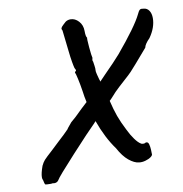

<svg xmlns="http://www.w3.org/2000/svg" viewBox="-80 -736 829 868"><g transform="rotate(-10 334.0 -301.5)"><path d="M668 -601Q668 -558 637 -514Q614 -491 611 -475Q589 -449 554.5 -409.5Q520 -370 513 -365Q489 -344 464 -320.5Q439 -297 433 -289Q415 -269 411 -266Q421 -224 432 -193.5Q443 -163 463 -124Q475 -99 489.5 -79Q504 -59 516 -52Q519 -49 527 -49Q536 -49 537 -52Q549 -55 552.5 -42.5Q556 -30 556.5 -16Q557 -2 557 2Q559 9 549 16.5Q539 24 523 28.5Q507 33 493 31Q472 29 447.5 9Q423 -11 402 -50Q361 -106 332 -187Q323 -178 323 -177Q294 -149 210 -57.5Q126 34 121 45Q114 57 100 57Q95 57 92 56Q90 57 82 57Q62 57 58 55Q57 54 55.5 49Q54 44 52 34Q49 30 49 21Q49 3 61 -30Q68 -45 76.5 -54.5Q85 -64 116 -92L151 -125L180 -152Q201 -173 201 -173Q202 -176 209 -184Q216 -192 223 -201Q241 -215 280 -254L307 -279Q301 -305 298 -330Q293 -363 287 -389.5Q281 -416 279 -418Q278 -421 280 -423Q282 -425 283 -425Q285 -427 285 -429Q285 -431 283 -434Q281 -437 280 -440Q278 -446 274 -468.5Q270 -491 267 -520Q258 -605 256 -617Q254 -619 253.5 -622.5Q253 -626 253 -627Q255 -633 265 -642Q275 -651 277 -653Q287 -660 300 -660Q321 -660 337.5 -642Q354 -624 354 -597Q354 -571 360 -565Q358 -561 361.5 -521Q365 -481 368 -471Q364 -459 368 -454Q369 -448 371 -433.5Q373 -419 372 -414Q371 -409 375 -393.5Q379 -378 381 -371L385 -359L388 -363L411 -387Q459 -435 487 -467Q580 -578 605 -630Q611 -643 615 -647Q619 -651 624 -651L634 -650Q650 -649 659 -635.5Q668 -622 668 -601Z"/></g></svg>

Font: Caveat
Style: Bold
Weight: 700
Designer: Pablo Impallari
Foundry: Pablo Impallari
Version: Version 1.500; ttfautohint (v1.6)